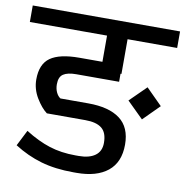

<svg xmlns="http://www.w3.org/2000/svg" viewBox="-85 -719 775 801"><g transform="rotate(10 302.0 -319.0)"><path d="M614 -647V-577H404V-430H400V-396H219Q182 -396 164 -384Q146 -372 146 -341Q146 -322 153 -307Q160 -292 171 -285H289Q377 -285 423.5 -250Q470 -215 470 -142Q470 -67 423 -29Q376 9 291 9H278Q200 9 140 -8.5Q80 -26 25 -61L59 -128Q113 -94 163 -78Q213 -62 274 -62H288Q332 -62 357 -80Q382 -98 382 -134Q382 -177 359 -195.5Q336 -214 289 -214H126Q102 -232 80 -268.5Q58 -305 58 -346Q58 -411 97 -438.5Q136 -466 219 -466H317V-577H-10V-647ZM521 -394 589 -326 521 -258 452 -326Z"/></g></svg>

Font: Biryani
Style: Regular
Weight: 400
Designer: Dan Reynolds and Mathieu Reguer
Foundry: Dan Reynolds and Mathieu Reguer
Version: Version 1.004; ttfautohint (v1.1) -l 5 -r 5 -G 72 -x 0 -D la